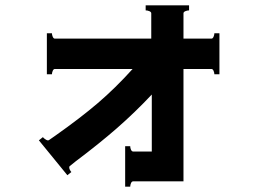

<svg xmlns="http://www.w3.org/2000/svg" viewBox="-20 -648 1040 721"><path d="M804 -523V-369H785Q785 -375 782 -382Q779 -389 774 -389H669V33H480Q475 33 472 39.5Q469 46 469 53H450V-99H469Q469 -92 472 -85.5Q475 -79 480 -79H550V-293Q487 -226 419.5 -167Q352 -108 264 -42Q257 -37 243 -25Q240 -24 240 -19Q240 -15 242.5 -10Q245 -5 248 -2L233 10L126 -121L141 -133Q145 -128 152.5 -123.5Q160 -119 164 -122Q179 -132 187 -138Q282 -205 347.5 -261Q413 -317 478 -389H186Q181 -389 178 -382Q175 -375 175 -369H156V-523H175Q175 -517 178 -510Q181 -503 186 -503H548V-598Q548 -603 541 -606Q534 -609 527 -609V-628H690V-609Q683 -609 676 -606Q669 -603 669 -598V-503H774Q779 -503 782 -510Q785 -517 785 -523Z"/></svg>

Font: Aoboshi One
Style: Regular
Weight: 400
Designer: IKIMOJI
Foundry: Natsumi Matsuba
Version: Version 1.000; ttfautohint (v1.8.3)